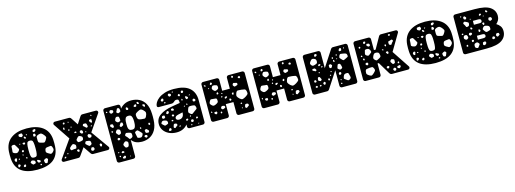

<svg xmlns="http://www.w3.org/2000/svg" viewBox="-7 -1383 6510 2426"><g transform="rotate(-15 3248.0 -170.0)"><path d="M321 10Q46 10 31 -213Q28 -260 31 -307Q39 -417 115 -473.5Q191 -530 321 -530Q451 -530 527.5 -473.5Q604 -417 611 -307Q614 -260 611 -213Q596 10 321 10ZM424 -491Q421 -498 416 -496Q411 -494 403 -494Q397 -494 394 -493Q391 -492 390 -487Q387 -479 385.5 -474Q384 -469 391 -465Q398 -460 403 -461Q408 -462 415 -468Q422 -474 424.5 -478Q427 -482 424 -491ZM249 -479Q244 -488 238.5 -487Q233 -486 223 -485Q214 -484 208.5 -483Q203 -482 201 -473Q199 -462 201.5 -457Q204 -452 213 -447Q224 -441 230 -440Q236 -439 245 -447Q254 -455 254 -461.5Q254 -468 249 -479ZM307 -456 299 -462 291 -455 294 -445 302 -449ZM408 -433Q405 -440 401 -441Q397 -442 389 -441Q383 -440 382.5 -436.5Q382 -433 381 -427Q380 -420 378.5 -415.5Q377 -411 383 -408Q391 -404 396 -404Q401 -404 407 -410Q413 -416 412.5 -420.5Q412 -425 408 -433ZM278 -429Q273 -434 270 -436.5Q267 -439 262 -436Q256 -434 257.5 -430Q259 -426 260 -420Q261 -412 267 -411Q273 -410 276.5 -409Q280 -408 283 -413Q286 -419 284 -422Q282 -425 278 -429ZM520 -385Q502 -409 487.5 -417.5Q473 -426 445 -416Q418 -406 417 -389.5Q416 -373 417 -344Q418 -323 428 -317.5Q438 -312 459 -307Q478 -301 489.5 -300.5Q501 -300 512 -317Q527 -339 531.5 -352Q536 -365 520 -385ZM144 -336Q133 -355 126 -365Q119 -375 98 -371Q78 -366 78.5 -353Q79 -340 77 -319Q75 -300 74 -288.5Q73 -277 91 -269Q113 -260 125 -261Q137 -262 153 -280Q166 -296 160.5 -307Q155 -318 144 -336ZM321 -150Q350 -150 357 -166.5Q364 -183 366 -218Q367 -233 367 -260Q367 -287 366 -302Q364 -335 357 -352.5Q350 -370 321 -370Q293 -370 285.5 -352.5Q278 -335 276 -302Q275 -287 275 -260Q275 -233 276 -218Q278 -183 285.5 -166.5Q293 -150 321 -150ZM256 -358Q254 -365 249.5 -365Q245 -365 238 -366Q227 -367 224 -360Q222 -355 223.5 -352.5Q225 -350 230 -346Q234 -342 236.5 -340Q239 -338 245 -341Q251 -345 254 -348Q257 -351 256 -358ZM195 -363 184 -366 180 -356 188 -352 193 -355ZM202 -277Q194 -277 191 -268Q187 -258 194 -253Q202 -247 210 -253Q219 -259 216 -268Q215 -274 211.5 -275.5Q208 -277 202 -277ZM576 -219Q568 -240 554.5 -238Q541 -236 519 -234Q501 -232 493.5 -227Q486 -222 482 -205Q478 -187 481 -178Q484 -169 500 -159Q520 -147 531.5 -141.5Q543 -136 561 -151Q580 -169 583 -182Q586 -195 576 -219ZM197 -223 188 -225 185 -216 193 -209 201 -215ZM102 -196Q95 -201 90.5 -200Q86 -199 79 -193Q69 -185 73 -173Q76 -164 79 -160Q82 -156 91 -156Q99 -156 99.5 -161.5Q100 -167 102 -175Q105 -183 106.5 -187.5Q108 -192 102 -196ZM143 -180 133 -186 124 -178 132 -170 140 -171ZM239 -173 228 -180 217 -172 224 -163 235 -160ZM323 -87Q323 -101 318.5 -106.5Q314 -112 301 -116Q287 -121 280 -119.5Q273 -118 264 -106Q257 -97 262.5 -91.5Q268 -86 276 -76Q281 -69 285 -67Q289 -65 297 -68Q309 -72 316 -73.5Q323 -75 323 -87ZM128 -106Q122 -117 108 -115Q101 -113 100 -109Q99 -105 98 -97Q97 -90 97 -86Q97 -82 104 -79Q111 -76 114 -79Q117 -82 122 -87Q127 -93 129.5 -96Q132 -99 128 -106ZM371 -103Q363 -107 358 -109.5Q353 -112 347 -106Q341 -100 344.5 -95.5Q348 -91 351 -83Q354 -77 356.5 -74Q359 -71 365 -72Q375 -73 380.5 -74Q386 -75 388 -85Q389 -94 384 -96.5Q379 -99 371 -103ZM476 -96Q469 -104 463.5 -102.5Q458 -101 448 -97Q439 -92 434 -88Q429 -84 430 -74Q433 -59 435 -51Q437 -43 452 -40Q466 -38 469 -46.5Q472 -55 478 -68Q483 -77 483.5 -83Q484 -89 476 -96ZM191 -93Q185 -96 181.5 -94.5Q178 -93 173 -89Q168 -84 166 -81Q164 -78 166 -71Q169 -65 172.5 -63.5Q176 -62 183 -63Q189 -64 191 -66.5Q193 -69 195 -75Q196 -82 196.5 -85.5Q197 -89 191 -93ZM392 -48 378 -50 372 -37 383 -32 392 -35Z M670 0Q660 0 653 -7Q646 -14 646 -24Q646 -26 647 -30Q648 -34 650 -37L812 -268L668 -483Q664 -489 664 -496Q664 -506 671 -513Q678 -520 688 -520H871Q886 -520 893 -513Q900 -506 903 -501L961 -412L1019 -501Q1022 -506 1029 -513Q1036 -520 1051 -520H1226Q1236 -520 1243 -513Q1250 -506 1250 -497Q1250 -492 1249 -488.5Q1248 -485 1246 -483L1099 -269L1264 -37Q1268 -32 1268 -24Q1268 -14 1261 -7Q1254 0 1244 0H1052Q1039 0 1032.5 -6Q1026 -12 1022 -17L956 -114L887 -17Q884 -13 877.5 -6.5Q871 0 857 0ZM1151 -487 1141 -485 1144 -475 1152 -470 1158 -479ZM797 -481Q793 -484 791 -481Q789 -478 785 -475Q781 -472 779 -470.5Q777 -469 779 -464Q783 -455 791 -456Q801 -457 803 -466Q805 -476 797 -481ZM851 -477 842 -474 844 -464 854 -462 855 -471ZM1143 -410Q1143 -419 1143.5 -424.5Q1144 -430 1135 -432Q1126 -435 1121 -433Q1116 -431 1110 -423Q1105 -416 1109 -412Q1113 -408 1118 -401Q1123 -395 1126 -390.5Q1129 -386 1137 -389Q1144 -392 1143.5 -397Q1143 -402 1143 -410ZM780 -419Q775 -421 773 -418Q771 -415 768 -411Q763 -405 767 -399Q770 -394 772 -391Q774 -388 779 -390Q785 -391 784.5 -395Q784 -399 784 -405Q784 -410 784.5 -413.5Q785 -417 780 -419ZM876 -405 867 -408 861 -400 867 -394H876ZM1054 -399Q1040 -400 1032.5 -400Q1025 -400 1020 -388Q1015 -376 1021.5 -372Q1028 -368 1038 -359Q1047 -351 1052 -345Q1057 -339 1068 -345Q1078 -352 1076 -359Q1074 -366 1072 -378Q1069 -388 1066.5 -393Q1064 -398 1054 -399ZM842 -371 838 -382 825 -378V-363H838ZM1129 -356H1118L1111 -348L1119 -341L1127 -346ZM909 -332Q904 -335 898 -330Q894 -327 892 -325Q890 -323 892 -318Q894 -313 897 -313.5Q900 -314 905 -314Q910 -315 913.5 -314.5Q917 -314 919 -320Q920 -325 917 -327Q914 -329 909 -332ZM999 -312Q997 -320 994.5 -323.5Q992 -327 984 -329Q975 -330 970.5 -328.5Q966 -327 962 -319Q958 -311 959.5 -306.5Q961 -302 968 -296Q974 -289 978.5 -286Q983 -283 992 -288Q1000 -292 1000 -297Q1000 -302 999 -312ZM1036 -303 1027 -299 1030 -289 1039 -288 1041 -296ZM954 -260Q940 -267 932 -265Q924 -263 913 -251Q901 -239 896 -230.5Q891 -222 899 -206Q907 -191 917 -192Q927 -193 944 -195Q959 -198 967 -202Q975 -206 978 -221Q980 -238 974.5 -245.5Q969 -253 954 -260ZM1077 -251Q1068 -256 1063 -258Q1058 -260 1050 -253Q1042 -245 1041.5 -239.5Q1041 -234 1045 -223Q1050 -213 1055 -210.5Q1060 -208 1071 -209Q1082 -210 1085.5 -214.5Q1089 -219 1091 -230Q1092 -239 1088.5 -242.5Q1085 -246 1077 -251ZM852 -181Q838 -190 829.5 -185Q821 -180 808 -169Q796 -158 790 -150.5Q784 -143 790 -127Q797 -113 806.5 -116.5Q816 -120 832 -121Q846 -122 855.5 -121.5Q865 -121 868 -135Q872 -153 870 -162.5Q868 -172 852 -181ZM1037 -176Q1020 -178 1010 -179.5Q1000 -181 993 -166Q986 -150 993 -143.5Q1000 -137 1013 -125Q1023 -115 1030.5 -111.5Q1038 -108 1050 -116Q1064 -123 1065.5 -130.5Q1067 -138 1064 -153Q1062 -166 1056 -170Q1050 -174 1037 -176ZM888 -105Q880 -106 876 -105Q872 -104 868 -98Q864 -91 866.5 -88Q869 -85 874 -79Q878 -75 881 -73.5Q884 -72 890 -74Q896 -77 897 -80Q898 -83 897 -89Q896 -96 895 -99.5Q894 -103 888 -105ZM1188 -96Q1183 -101 1179.5 -103.5Q1176 -106 1169 -103Q1162 -99 1161.5 -95Q1161 -91 1162 -83Q1163 -75 1165 -71Q1167 -67 1175 -65Q1182 -64 1184 -68.5Q1186 -73 1190 -80Q1194 -89 1188 -96ZM752 -90 742 -97 737 -86 741 -77 750 -82ZM1085 -66Q1083 -77 1079 -80.5Q1075 -84 1064 -85Q1054 -86 1050.5 -82Q1047 -78 1044 -69Q1040 -60 1040.5 -55.5Q1041 -51 1048 -45Q1060 -35 1073 -43Q1081 -48 1084.5 -52.5Q1088 -57 1085 -66ZM711 -56Q706 -59 703.5 -57Q701 -55 697 -52Q693 -50 690.5 -48Q688 -46 690 -41Q691 -37 694 -37Q697 -37 702 -37Q709 -37 710 -42Q712 -47 713.5 -50Q715 -53 711 -56Z M1344 190Q1333 190 1325 182Q1317 174 1317 163V-493Q1317 -504 1325 -512Q1333 -520 1344 -520H1514Q1525 -520 1533 -512Q1541 -504 1541 -493V-463Q1564 -492 1600.5 -511Q1637 -530 1689 -530Q1747 -530 1793.5 -507Q1840 -484 1869 -433.5Q1898 -383 1901 -299Q1902 -277 1902 -260Q1902 -243 1901 -220Q1898 -142 1869.5 -91Q1841 -40 1794 -15Q1747 10 1689 10Q1647 10 1613 -4Q1579 -18 1556 -50V163Q1556 174 1548 182Q1540 190 1529 190ZM1770 -483Q1766 -488 1763 -491Q1760 -494 1754 -492Q1748 -489 1748 -485Q1748 -481 1749 -474Q1750 -466 1759 -464Q1764 -463 1767.5 -462.5Q1771 -462 1774 -467Q1777 -472 1775.5 -475Q1774 -478 1770 -483ZM1502 -479Q1490 -480 1487.5 -473Q1485 -466 1480 -455Q1475 -445 1471 -438.5Q1467 -432 1476 -424Q1486 -415 1493 -415.5Q1500 -416 1512 -423Q1522 -428 1523.5 -434Q1525 -440 1523 -452Q1520 -464 1517.5 -470.5Q1515 -477 1502 -479ZM1414 -477Q1405 -480 1400 -478Q1395 -476 1390 -468Q1384 -460 1385 -455.5Q1386 -451 1391 -443Q1397 -435 1402 -433Q1407 -431 1416 -434Q1427 -438 1431.5 -442Q1436 -446 1436 -457Q1436 -468 1430.5 -471Q1425 -474 1414 -477ZM1357 -469 1347 -473 1341 -461 1351 -454 1362 -458ZM1731 -468Q1725 -473 1721.5 -469Q1718 -465 1711 -461Q1706 -458 1703 -456Q1700 -454 1701 -448Q1703 -442 1706 -440.5Q1709 -439 1716 -438Q1723 -437 1727 -437.5Q1731 -438 1734 -445Q1737 -453 1737 -457.5Q1737 -462 1731 -468ZM1623 -450Q1619 -456 1616 -458.5Q1613 -461 1606 -460Q1599 -458 1598.5 -454Q1598 -450 1597 -443Q1596 -437 1597 -434Q1598 -431 1604 -428Q1611 -425 1615 -424.5Q1619 -424 1624 -429Q1629 -435 1628 -439Q1627 -443 1623 -450ZM1831 -441Q1824 -444 1820.5 -444.5Q1817 -445 1812 -440Q1808 -434 1811 -431Q1814 -428 1818 -423Q1823 -416 1824.5 -411.5Q1826 -407 1833 -409Q1841 -412 1841.5 -416.5Q1842 -421 1842 -429Q1842 -435 1839.5 -437Q1837 -439 1831 -441ZM1806 -370Q1784 -391 1768.5 -387.5Q1753 -384 1727 -369Q1705 -357 1701 -344Q1697 -331 1702 -307Q1706 -284 1716.5 -277Q1727 -270 1750 -267Q1777 -264 1792.5 -263.5Q1808 -263 1819 -287Q1833 -316 1831 -332.5Q1829 -349 1806 -370ZM1471 -376Q1457 -379 1450.5 -375Q1444 -371 1437 -359Q1430 -345 1429 -337Q1428 -329 1439 -318Q1449 -307 1457.5 -305.5Q1466 -304 1480 -310Q1493 -316 1493 -324Q1493 -332 1491 -346Q1489 -360 1487 -367Q1485 -374 1471 -376ZM1606 -169Q1634 -169 1643.5 -184.5Q1653 -200 1656 -227Q1659 -260 1656 -293Q1653 -320 1643.5 -335.5Q1634 -351 1606 -351Q1578 -351 1568 -335.5Q1558 -320 1556 -293Q1555 -271 1555 -256.5Q1555 -242 1556 -219Q1558 -195 1569.5 -182Q1581 -169 1606 -169ZM1392 -281Q1391 -289 1389.5 -293.5Q1388 -298 1380 -300Q1370 -302 1363.5 -302.5Q1357 -303 1352 -293Q1346 -284 1350.5 -279Q1355 -274 1362 -266Q1368 -259 1372.5 -255.5Q1377 -252 1386 -256Q1395 -260 1394 -265.5Q1393 -271 1392 -281ZM1501 -291Q1491 -294 1487 -289Q1483 -284 1477 -275Q1471 -265 1467.5 -259Q1464 -253 1472 -244Q1479 -235 1485 -239Q1491 -243 1502 -247Q1510 -251 1512.5 -254.5Q1515 -258 1514 -266Q1513 -276 1512.5 -282.5Q1512 -289 1501 -291ZM1437 -218Q1423 -221 1417.5 -217Q1412 -213 1405 -201Q1398 -191 1398.5 -184.5Q1399 -178 1407 -169Q1416 -158 1422 -151.5Q1428 -145 1442 -151Q1456 -156 1459 -164Q1462 -172 1461 -188Q1460 -202 1455.5 -208Q1451 -214 1437 -218ZM1362 -215 1348 -216 1347 -201 1360 -195 1368 -206ZM1846 -186Q1844 -193 1842 -196Q1840 -199 1834 -199Q1828 -199 1826.5 -196Q1825 -193 1823 -187Q1820 -180 1827 -175Q1831 -172 1833.5 -170.5Q1836 -169 1840 -172Q1848 -177 1846 -186ZM1721 -168 1709 -174 1707 -160 1714 -148 1725 -158ZM1590 -114Q1588 -132 1579 -136Q1570 -140 1553 -144Q1535 -148 1525.5 -148.5Q1516 -149 1506 -133Q1498 -119 1506 -112Q1514 -105 1525 -92Q1536 -79 1541.5 -69Q1547 -59 1564 -66Q1583 -74 1587.5 -83.5Q1592 -93 1590 -114ZM1698 -118Q1684 -133 1675 -140.5Q1666 -148 1648 -139Q1630 -130 1633 -118Q1636 -106 1639 -87Q1642 -69 1644.5 -59Q1647 -49 1665 -47Q1686 -43 1696 -47Q1706 -51 1716 -70Q1724 -87 1718 -96Q1712 -105 1698 -118ZM1798 -117Q1789 -126 1783 -130Q1777 -134 1767 -127Q1756 -121 1757 -114Q1758 -107 1761 -95Q1763 -86 1767.5 -84.5Q1772 -83 1781 -82Q1791 -81 1797 -81Q1803 -81 1807 -90Q1811 -100 1808.5 -105Q1806 -110 1798 -117ZM1431 -99Q1430 -106 1426.5 -108.5Q1423 -111 1416 -113Q1405 -115 1399 -105Q1394 -95 1401 -87Q1408 -79 1418 -83Q1425 -86 1428.5 -88.5Q1432 -91 1431 -99ZM1758 -60Q1749 -61 1745 -59.5Q1741 -58 1737 -51Q1734 -44 1737 -40.5Q1740 -37 1745 -32Q1750 -27 1753.5 -25.5Q1757 -24 1763 -27Q1770 -31 1772.5 -34Q1775 -37 1774 -45Q1772 -53 1769 -56Q1766 -59 1758 -60ZM1503 -44Q1489 -51 1481.5 -47.5Q1474 -44 1463 -33Q1452 -23 1450.5 -15.5Q1449 -8 1455 4Q1462 19 1468 25.5Q1474 32 1491 30Q1506 27 1510 19Q1514 11 1517 -4Q1519 -20 1518 -28Q1517 -36 1503 -44ZM1377 66 1367 60 1358 66 1362 74 1370 75ZM1429 64Q1422 58 1414 64Q1408 68 1405.5 71Q1403 74 1405 80Q1407 86 1410.5 86Q1414 86 1421 86Q1428 86 1432 86.5Q1436 87 1438 81Q1440 74 1437.5 71Q1435 68 1429 64ZM1384 115 1372 108 1364 118 1370 126 1382 130ZM1439 128Q1433 122 1428.5 124Q1424 126 1417 130Q1410 134 1406 136.5Q1402 139 1403 147Q1405 155 1409.5 156Q1414 157 1422 158Q1429 159 1432.5 158Q1436 157 1439 150Q1443 143 1444 138.5Q1445 134 1439 128ZM1507 141 1499 143 1496 149 1502 154 1507 149Z M2144 10Q2087 10 2043 -11Q1999 -32 1974.5 -68Q1950 -104 1950 -149Q1950 -222 2009.5 -263.5Q2069 -305 2169 -322L2275 -340Q2275 -366 2270.5 -378Q2266 -390 2245 -390Q2231 -390 2222.5 -384.5Q2214 -379 2204 -369Q2193 -358 2176 -358H2006Q1996 -358 1989.5 -364Q1983 -370 1984 -380Q1985 -399 2000 -424.5Q2015 -450 2046.5 -474Q2078 -498 2127.5 -514Q2177 -530 2247 -530Q2383 -530 2449 -473.5Q2515 -417 2515 -314V-27Q2515 -16 2507 -8Q2499 0 2488 0H2313Q2302 0 2294 -8Q2286 -16 2286 -27V-55Q2264 -25 2227.5 -7.5Q2191 10 2144 10ZM2226 -504H2216L2211 -498L2215 -489L2225 -493ZM2184 -485Q2175 -488 2169.5 -489.5Q2164 -491 2159 -484Q2153 -475 2154.5 -470Q2156 -465 2162 -457Q2167 -450 2171.5 -450.5Q2176 -451 2184 -454Q2195 -457 2195 -469Q2195 -482 2184 -485ZM2352 -477Q2348 -486 2337 -485Q2326 -484 2324 -474Q2323 -467 2323 -463Q2323 -459 2329 -455Q2336 -452 2339.5 -453Q2343 -454 2349 -459Q2357 -466 2352 -477ZM2292 -453Q2280 -453 2276 -441Q2274 -435 2276 -432.5Q2278 -430 2283 -426Q2290 -420 2298 -425Q2304 -429 2302 -439Q2300 -445 2299 -449Q2298 -453 2292 -453ZM2079 -449Q2073 -453 2069.5 -451Q2066 -449 2060 -444Q2055 -439 2052.5 -436Q2050 -433 2052 -426Q2055 -419 2058.5 -416Q2062 -413 2070 -414Q2078 -415 2081 -418Q2084 -421 2085 -429Q2087 -437 2086.5 -441Q2086 -445 2079 -449ZM2424 -414 2415 -411 2407 -405 2416 -402 2425 -403ZM2382 -395Q2376 -400 2372.5 -402.5Q2369 -405 2362 -401Q2356 -397 2357.5 -392.5Q2359 -388 2361 -381Q2363 -374 2364 -369Q2365 -364 2372 -364Q2381 -364 2385 -366Q2389 -368 2393 -376Q2395 -384 2391.5 -387Q2388 -390 2382 -395ZM2105 -393 2094 -402 2084 -394 2087 -381 2098 -384ZM2322 -373 2313 -385 2304 -374 2305 -364 2316 -361ZM2471 -339Q2465 -345 2461 -347Q2457 -349 2450 -345Q2442 -341 2440.5 -336.5Q2439 -332 2440 -324Q2442 -316 2445.5 -314.5Q2449 -313 2457 -312Q2464 -311 2467.5 -312Q2471 -313 2474 -320Q2480 -331 2471 -339ZM2364 -305 2357 -312 2348 -303 2355 -292 2366 -296ZM2175 -293Q2168 -301 2157 -297Q2150 -295 2147.5 -292.5Q2145 -290 2145 -283Q2145 -276 2148 -274Q2151 -272 2158 -270Q2165 -267 2169.5 -266Q2174 -265 2178 -272Q2183 -278 2181.5 -282Q2180 -286 2175 -293ZM2327 -292 2318 -291 2313 -285 2319 -277 2327 -283ZM2101 -280Q2093 -282 2089.5 -279.5Q2086 -277 2082 -270Q2077 -264 2075.5 -259.5Q2074 -255 2079 -249Q2084 -243 2088 -243.5Q2092 -244 2100 -247Q2111 -251 2111 -261Q2111 -269 2110 -273.5Q2109 -278 2101 -280ZM2461 -239Q2455 -260 2443.5 -263.5Q2432 -267 2410 -268Q2388 -269 2377 -265.5Q2366 -262 2359 -242Q2350 -218 2349 -203.5Q2348 -189 2369 -174Q2388 -159 2399 -168Q2410 -177 2430 -191Q2448 -203 2457.5 -211Q2467 -219 2461 -239ZM2030 -239Q2023 -239 2020 -238Q2017 -237 2014 -231Q2011 -223 2009 -217.5Q2007 -212 2014 -207Q2022 -200 2027.5 -199Q2033 -198 2042 -204Q2051 -209 2051 -214.5Q2051 -220 2048 -230Q2047 -237 2042.5 -237.5Q2038 -238 2030 -239ZM2156 -221Q2146 -225 2140 -219Q2134 -213 2139 -203Q2144 -195 2152 -196Q2159 -197 2162 -198.5Q2165 -200 2166 -207Q2167 -213 2164.5 -215.5Q2162 -218 2156 -221ZM2213 -138Q2242 -138 2260 -157Q2278 -176 2278 -216L2219 -203Q2193 -197 2184 -187Q2175 -177 2175 -166Q2175 -155 2184.5 -146.5Q2194 -138 2213 -138ZM2032 -175Q2015 -179 2006 -176Q1997 -173 1988 -158Q1980 -145 1988.5 -139Q1997 -133 2007 -122Q2014 -114 2019.5 -111.5Q2025 -109 2035 -113Q2050 -120 2059.5 -122.5Q2069 -125 2068 -142Q2066 -160 2058 -165.5Q2050 -171 2032 -175ZM2138 -152Q2133 -159 2128 -157Q2122 -156 2119.5 -154.5Q2117 -153 2117 -147Q2117 -142 2120.5 -141.5Q2124 -141 2129 -139Q2135 -137 2138 -142Q2142 -147 2138 -152ZM2372 -148 2362 -155 2355 -147 2357 -138H2367ZM2325 -118Q2322 -124 2318 -124Q2314 -124 2307 -123Q2298 -121 2296 -112Q2295 -104 2304 -99Q2310 -96 2317 -102Q2322 -107 2325 -109.5Q2328 -112 2325 -118ZM2452 -107Q2451 -115 2442 -117Q2437 -118 2434 -118Q2431 -118 2428 -113Q2422 -103 2429 -96Q2433 -92 2436 -94Q2439 -96 2444 -98Q2448 -100 2450 -101.5Q2452 -103 2452 -107ZM2174 -87Q2170 -98 2164 -100.5Q2158 -103 2146 -103Q2136 -103 2133 -98Q2130 -93 2127 -83Q2124 -71 2122 -64.5Q2120 -58 2130 -51Q2139 -45 2144 -50.5Q2149 -56 2158 -63Q2167 -70 2172.5 -73.5Q2178 -77 2174 -87ZM2383 -95Q2377 -100 2372.5 -100.5Q2368 -101 2362 -96Q2351 -87 2356 -74Q2359 -67 2363 -66.5Q2367 -66 2375 -66Q2385 -67 2388 -77Q2389 -84 2389 -88Q2389 -92 2383 -95ZM2216 -58 2205 -66 2197 -59 2194 -48 2207 -49ZM2078 -63Q2070 -66 2067.5 -62Q2065 -58 2060 -52Q2056 -47 2054 -44Q2052 -41 2055 -36Q2060 -27 2072 -29Q2080 -31 2084 -32.5Q2088 -34 2089 -42Q2090 -51 2088 -55.5Q2086 -60 2078 -63ZM2359 -36 2353 -46 2343 -36 2349 -25 2358 -30ZM2447 -38 2438 -35 2433 -29 2440 -24 2447 -29Z M2627 0Q2616 0 2608 -8Q2600 -16 2600 -27V-493Q2600 -504 2608 -512Q2616 -520 2627 -520H2806Q2817 -520 2825 -512Q2833 -504 2833 -493V-350H2933V-493Q2933 -504 2941 -512Q2949 -520 2960 -520H3139Q3150 -520 3158 -512Q3166 -504 3166 -493V-27Q3166 -16 3158 -8Q3150 0 3139 0H2960Q2949 0 2941 -8Q2933 -16 2933 -27V-175H2833V-27Q2833 -16 2825 -8Q2817 0 2806 0ZM3003 -500Q2999 -503 2996.5 -501Q2994 -499 2990 -496Q2985 -492 2988 -486Q2990 -480 2990.5 -477Q2991 -474 2997 -474Q3008 -475 3011 -485Q3012 -491 3010 -494Q3008 -497 3003 -500ZM2731 -474Q2729 -486 2719 -488Q2713 -489 2711.5 -485.5Q2710 -482 2707 -477Q2704 -472 2702.5 -469Q2701 -466 2705 -462Q2710 -457 2713 -457.5Q2716 -458 2722 -460Q2727 -463 2729.5 -465.5Q2732 -468 2731 -474ZM3096 -465Q3091 -476 3080 -475Q3069 -473 3066 -462Q3065 -456 3068 -454Q3071 -452 3077 -449Q3085 -444 3091 -449Q3095 -454 3096.5 -457Q3098 -460 3096 -465ZM2647 -465 2638 -475 2623 -473 2629 -460 2640 -452ZM2759 -442Q2744 -445 2735.5 -444Q2727 -443 2719 -429Q2711 -414 2713 -405.5Q2715 -397 2726 -385Q2737 -373 2745.5 -371Q2754 -369 2769 -376Q2785 -383 2790 -390.5Q2795 -398 2793 -415Q2791 -431 2783 -435Q2775 -439 2759 -442ZM2680 -421 2673 -427 2665 -421 2671 -414 2679 -413ZM3041 -387Q3040 -399 3032.5 -400Q3025 -401 3013 -404Q3003 -407 2997 -408Q2991 -409 2985 -400Q2979 -390 2979.5 -384Q2980 -378 2988 -369Q2995 -360 3000.5 -360Q3006 -360 3016 -364Q3028 -368 3035 -371Q3042 -374 3041 -387ZM2769 -347Q2761 -348 2757 -339Q2755 -333 2753.5 -330Q2752 -327 2757 -323Q2761 -319 2764.5 -319.5Q2768 -320 2773 -323Q2778 -325 2777.5 -328Q2777 -331 2776 -336Q2775 -341 2774.5 -343.5Q2774 -346 2769 -347ZM2822 -325 2813 -323V-313L2823 -309L2828 -318ZM3131 -263Q3125 -289 3110.5 -293Q3096 -297 3070 -300Q3041 -302 3025 -302.5Q3009 -303 2998 -277Q2986 -248 2992 -233Q2998 -218 3021 -197Q3042 -179 3056.5 -181.5Q3071 -184 3095 -198Q3119 -213 3128.5 -224.5Q3138 -236 3131 -263ZM2962 -293Q2957 -297 2953.5 -295Q2950 -293 2945 -289Q2938 -284 2942 -275Q2945 -266 2954 -266Q2959 -266 2959.5 -269Q2960 -272 2962 -277Q2963 -283 2965 -286.5Q2967 -290 2962 -293ZM2811 -287 2800 -281 2801 -268 2812 -270 2818 -277ZM2691 -280Q2676 -283 2667.5 -282Q2659 -281 2651 -267Q2641 -250 2639 -239.5Q2637 -229 2650 -215Q2665 -199 2676 -196Q2687 -193 2707 -202Q2729 -212 2738 -221.5Q2747 -231 2744 -255Q2741 -277 2727 -276.5Q2713 -276 2691 -280ZM2872 -263Q2870 -270 2865.5 -269Q2861 -268 2854 -268Q2844 -268 2842 -261Q2840 -255 2840 -251.5Q2840 -248 2845 -245Q2850 -241 2853 -243Q2856 -245 2861 -248Q2866 -252 2870 -254.5Q2874 -257 2872 -263ZM2913 -223Q2909 -228 2906 -229.5Q2903 -231 2897 -229Q2892 -227 2892 -223.5Q2892 -220 2892 -214Q2892 -209 2893 -206Q2894 -203 2900 -201Q2909 -199 2915 -208Q2920 -215 2913 -223ZM2817 -146Q2815 -158 2808 -160Q2801 -162 2789 -164Q2779 -165 2775 -162Q2771 -159 2766 -151Q2762 -142 2763 -137.5Q2764 -133 2771 -127Q2777 -121 2781.5 -120.5Q2786 -120 2794 -124Q2804 -129 2811 -131.5Q2818 -134 2817 -146ZM3033 -143 3022 -142 3014 -134 3023 -125 3036 -129ZM2642 -123 2635 -133 2626 -124 2629 -115 2640 -111ZM2700 -109Q2698 -116 2693.5 -115.5Q2689 -115 2682 -114Q2675 -113 2671 -113Q2667 -113 2665 -106Q2663 -93 2674 -87Q2681 -82 2685.5 -81.5Q2690 -81 2696 -87Q2703 -93 2703.5 -97.5Q2704 -102 2700 -109ZM3111 -97Q3107 -108 3100.5 -110.5Q3094 -113 3082 -112Q3071 -111 3068 -106.5Q3065 -102 3063 -91Q3060 -81 3060 -75.5Q3060 -70 3069 -64Q3077 -59 3082 -62.5Q3087 -66 3094 -72Q3103 -79 3109 -82.5Q3115 -86 3111 -97ZM2759 -96Q2755 -101 2750 -98Q2743 -95 2744 -90Q2745 -84 2745 -80.5Q2745 -77 2750 -76Q2756 -75 2758.5 -77.5Q2761 -80 2763 -85Q2766 -89 2764 -91Q2762 -93 2759 -96ZM3029 -79 3021 -83 3016 -75 3021 -70 3030 -69Z M3290 0Q3279 0 3271 -8Q3263 -16 3263 -27V-493Q3263 -504 3271 -512Q3279 -520 3290 -520H3469Q3480 -520 3488 -512Q3496 -504 3496 -493V-350H3596V-493Q3596 -504 3604 -512Q3612 -520 3623 -520H3802Q3813 -520 3821 -512Q3829 -504 3829 -493V-27Q3829 -16 3821 -8Q3813 0 3802 0H3623Q3612 0 3604 -8Q3596 -16 3596 -27V-175H3496V-27Q3496 -16 3488 -8Q3480 0 3469 0ZM3666 -500Q3662 -503 3659.5 -501Q3657 -499 3653 -496Q3648 -492 3651 -486Q3653 -480 3653.5 -477Q3654 -474 3660 -474Q3671 -475 3674 -485Q3675 -491 3673 -494Q3671 -497 3666 -500ZM3394 -474Q3392 -486 3382 -488Q3376 -489 3374.5 -485.5Q3373 -482 3370 -477Q3367 -472 3365.5 -469Q3364 -466 3368 -462Q3373 -457 3376 -457.5Q3379 -458 3385 -460Q3390 -463 3392.5 -465.5Q3395 -468 3394 -474ZM3759 -465Q3754 -476 3743 -475Q3732 -473 3729 -462Q3728 -456 3731 -454Q3734 -452 3740 -449Q3748 -444 3754 -449Q3758 -454 3759.5 -457Q3761 -460 3759 -465ZM3310 -465 3301 -475 3286 -473 3292 -460 3303 -452ZM3422 -442Q3407 -445 3398.5 -444Q3390 -443 3382 -429Q3374 -414 3376 -405.5Q3378 -397 3389 -385Q3400 -373 3408.5 -371Q3417 -369 3432 -376Q3448 -383 3453 -390.5Q3458 -398 3456 -415Q3454 -431 3446 -435Q3438 -439 3422 -442ZM3343 -421 3336 -427 3328 -421 3334 -414 3342 -413ZM3704 -387Q3703 -399 3695.5 -400Q3688 -401 3676 -404Q3666 -407 3660 -408Q3654 -409 3648 -400Q3642 -390 3642.5 -384Q3643 -378 3651 -369Q3658 -360 3663.5 -360Q3669 -360 3679 -364Q3691 -368 3698 -371Q3705 -374 3704 -387ZM3432 -347Q3424 -348 3420 -339Q3418 -333 3416.5 -330Q3415 -327 3420 -323Q3424 -319 3427.5 -319.5Q3431 -320 3436 -323Q3441 -325 3440.5 -328Q3440 -331 3439 -336Q3438 -341 3437.5 -343.5Q3437 -346 3432 -347ZM3485 -325 3476 -323V-313L3486 -309L3491 -318ZM3794 -263Q3788 -289 3773.5 -293Q3759 -297 3733 -300Q3704 -302 3688 -302.5Q3672 -303 3661 -277Q3649 -248 3655 -233Q3661 -218 3684 -197Q3705 -179 3719.5 -181.5Q3734 -184 3758 -198Q3782 -213 3791.5 -224.5Q3801 -236 3794 -263ZM3625 -293Q3620 -297 3616.5 -295Q3613 -293 3608 -289Q3601 -284 3605 -275Q3608 -266 3617 -266Q3622 -266 3622.5 -269Q3623 -272 3625 -277Q3626 -283 3628 -286.5Q3630 -290 3625 -293ZM3474 -287 3463 -281 3464 -268 3475 -270 3481 -277ZM3354 -280Q3339 -283 3330.5 -282Q3322 -281 3314 -267Q3304 -250 3302 -239.5Q3300 -229 3313 -215Q3328 -199 3339 -196Q3350 -193 3370 -202Q3392 -212 3401 -221.5Q3410 -231 3407 -255Q3404 -277 3390 -276.5Q3376 -276 3354 -280ZM3535 -263Q3533 -270 3528.5 -269Q3524 -268 3517 -268Q3507 -268 3505 -261Q3503 -255 3503 -251.5Q3503 -248 3508 -245Q3513 -241 3516 -243Q3519 -245 3524 -248Q3529 -252 3533 -254.5Q3537 -257 3535 -263ZM3576 -223Q3572 -228 3569 -229.5Q3566 -231 3560 -229Q3555 -227 3555 -223.5Q3555 -220 3555 -214Q3555 -209 3556 -206Q3557 -203 3563 -201Q3572 -199 3578 -208Q3583 -215 3576 -223ZM3480 -146Q3478 -158 3471 -160Q3464 -162 3452 -164Q3442 -165 3438 -162Q3434 -159 3429 -151Q3425 -142 3426 -137.5Q3427 -133 3434 -127Q3440 -121 3444.5 -120.5Q3449 -120 3457 -124Q3467 -129 3474 -131.5Q3481 -134 3480 -146ZM3696 -143 3685 -142 3677 -134 3686 -125 3699 -129ZM3305 -123 3298 -133 3289 -124 3292 -115 3303 -111ZM3363 -109Q3361 -116 3356.5 -115.5Q3352 -115 3345 -114Q3338 -113 3334 -113Q3330 -113 3328 -106Q3326 -93 3337 -87Q3344 -82 3348.5 -81.5Q3353 -81 3359 -87Q3366 -93 3366.5 -97.5Q3367 -102 3363 -109ZM3774 -97Q3770 -108 3763.5 -110.5Q3757 -113 3745 -112Q3734 -111 3731 -106.5Q3728 -102 3726 -91Q3723 -81 3723 -75.5Q3723 -70 3732 -64Q3740 -59 3745 -62.5Q3750 -66 3757 -72Q3766 -79 3772 -82.5Q3778 -86 3774 -97ZM3422 -96Q3418 -101 3413 -98Q3406 -95 3407 -90Q3408 -84 3408 -80.5Q3408 -77 3413 -76Q3419 -75 3421.5 -77.5Q3424 -80 3426 -85Q3429 -89 3427 -91Q3425 -93 3422 -96ZM3692 -79 3684 -83 3679 -75 3684 -70 3693 -69Z M3953 0Q3942 0 3934 -8Q3926 -16 3926 -27V-493Q3926 -504 3934 -512Q3942 -520 3953 -520H4132Q4143 -520 4151 -512Q4159 -504 4159 -493V-290L4298 -503Q4309 -520 4327 -520H4486Q4497 -520 4505 -512Q4513 -504 4513 -493V-27Q4513 -16 4505 -8Q4497 0 4486 0H4307Q4296 0 4288 -8Q4280 -16 4280 -27V-230L4141 -17Q4130 0 4112 0ZM4091 -493Q4084 -494 4080.5 -493.5Q4077 -493 4074 -487Q4070 -480 4068 -475.5Q4066 -471 4072 -464Q4077 -458 4081.5 -460.5Q4086 -463 4094 -466Q4104 -471 4103 -481Q4102 -490 4091 -493ZM4412 -485Q4405 -488 4401.5 -485Q4398 -482 4393 -476Q4388 -470 4386 -466Q4384 -462 4388 -455Q4392 -448 4396.5 -448Q4401 -448 4409 -450Q4416 -451 4417.5 -454.5Q4419 -458 4420 -465Q4421 -473 4420.5 -477.5Q4420 -482 4412 -485ZM4453 -485 4447 -479V-469L4457 -470L4460 -479ZM4052 -441Q4035 -446 4027 -441Q4019 -436 4008 -422Q3997 -408 3994 -398.5Q3991 -389 4001 -374Q4012 -359 4022 -358Q4032 -357 4049 -363Q4067 -368 4075.5 -374Q4084 -380 4084 -399Q4084 -419 4077.5 -426.5Q4071 -434 4052 -441ZM4347 -421 4339 -422 4331 -415 4340 -404 4351 -411ZM4438 -407Q4415 -410 4401.5 -412.5Q4388 -415 4378 -395Q4367 -373 4375 -362.5Q4383 -352 4400 -335Q4412 -323 4421.5 -327.5Q4431 -332 4446 -339Q4462 -347 4471.5 -352Q4481 -357 4478 -374Q4475 -393 4466 -398Q4457 -403 4438 -407ZM4294 -392 4283 -401 4274 -391 4278 -382 4290 -377ZM4342 -371 4333 -373 4329 -366 4332 -358 4339 -363ZM4300 -351Q4298 -356 4297 -359Q4296 -362 4290 -362Q4285 -362 4285 -358Q4285 -354 4283 -349Q4281 -342 4284 -341L4300 -336Q4304 -340 4303 -343Q4302 -346 4300 -351ZM4102 -358Q4095 -359 4091 -352Q4088 -347 4086.5 -344Q4085 -341 4089 -337Q4093 -332 4096.5 -333.5Q4100 -335 4105 -337Q4110 -340 4113.5 -341.5Q4117 -343 4116 -349Q4115 -355 4111.5 -356Q4108 -357 4102 -358ZM4130 -324 4119 -322 4118 -309H4130L4140 -316ZM4252 -310Q4246 -318 4241 -320Q4236 -322 4226 -318Q4217 -315 4216.5 -310Q4216 -305 4216 -295Q4217 -285 4218 -279.5Q4219 -274 4229 -272Q4238 -269 4242 -273Q4246 -277 4251 -286Q4256 -293 4257 -298Q4258 -303 4252 -310ZM4042 -312Q4037 -322 4027 -320Q4017 -318 4010 -319Q4003 -320 4001 -309Q4000 -299 4006 -297Q4012 -295 4021 -290Q4030 -285 4035 -282.5Q4040 -280 4047 -287Q4054 -293 4050.5 -298Q4047 -303 4042 -312ZM4343 -297Q4329 -297 4326.5 -289Q4324 -281 4319 -268Q4315 -256 4313.5 -249.5Q4312 -243 4322 -235Q4334 -225 4342 -223Q4350 -221 4363 -229Q4375 -237 4374 -245.5Q4373 -254 4369 -268Q4365 -282 4361.5 -289Q4358 -296 4343 -297ZM4086 -257 4074 -260 4067 -253 4072 -246H4081ZM4230 -234 4219 -235 4217 -226 4222 -220 4232 -222ZM4076 -183Q4071 -192 4068 -197Q4065 -202 4054 -201Q4044 -199 4042.5 -193.5Q4041 -188 4039 -177Q4038 -168 4038.5 -163Q4039 -158 4047 -154Q4057 -148 4063.5 -146.5Q4070 -145 4078 -153Q4086 -161 4083.5 -167Q4081 -173 4076 -183ZM4337 -191Q4329 -194 4324.5 -192.5Q4320 -191 4315 -184Q4311 -177 4311.5 -172.5Q4312 -168 4317 -161Q4321 -156 4325 -157.5Q4329 -159 4336 -162Q4344 -165 4344 -173Q4344 -181 4344 -185Q4344 -189 4337 -191ZM4214 -189 4206 -192 4197 -187 4202 -176 4213 -179ZM4014 -163Q4011 -174 4001 -175Q3991 -176 3987 -165Q3985 -159 3985 -155.5Q3985 -152 3990 -148Q3999 -140 4009 -146Q4015 -149 4015 -153Q4015 -157 4014 -163ZM4410 -158Q4386 -158 4377 -149.5Q4368 -141 4361 -119Q4354 -100 4364 -93.5Q4374 -87 4389 -76Q4401 -66 4409 -65Q4417 -64 4430 -73Q4442 -81 4444 -89Q4446 -97 4442 -112Q4435 -132 4433 -145Q4431 -158 4410 -158ZM4186 -143Q4183 -148 4181 -151Q4179 -154 4174 -153Q4164 -150 4163 -139Q4162 -130 4172 -126Q4177 -124 4179 -126Q4181 -128 4185 -131Q4189 -137 4186 -143ZM4115 -122Q4109 -126 4105.5 -124Q4102 -122 4096 -117Q4088 -110 4092 -101Q4095 -94 4097 -91Q4099 -88 4106 -88Q4114 -89 4116.5 -92Q4119 -95 4121 -102Q4122 -110 4122 -114Q4122 -118 4115 -122ZM4327 -101 4321 -104 4312 -99 4318 -88 4327 -94ZM4011 -95Q4006 -102 3997 -99Q3991 -97 3988.5 -95Q3986 -93 3986 -87Q3986 -81 3989 -79.5Q3992 -78 3998 -76Q4007 -74 4012 -80Q4017 -87 4011 -95ZM4062 -96Q4057 -102 4049 -98Q4039 -94 4040 -87Q4041 -82 4044 -81.5Q4047 -81 4051 -80Q4057 -79 4060 -84Q4062 -88 4063.5 -90.5Q4065 -93 4062 -96ZM4321 -58 4310 -56 4306 -45 4317 -41 4327 -47Z M4616 0Q4605 0 4597 -8Q4589 -16 4589 -27V-493Q4589 -504 4597 -512Q4605 -520 4616 -520H4791Q4802 -520 4810 -512Q4818 -504 4818 -493V-350H4840L4926 -503Q4928 -507 4935 -513.5Q4942 -520 4955 -520H5147Q5157 -520 5164 -513Q5171 -506 5171 -496Q5171 -492 5169.5 -487.5Q5168 -483 5166 -481L5039 -266L5191 -37Q5195 -31 5195 -24Q5195 -14 5188 -7Q5181 0 5171 0H4961Q4949 0 4942 -5Q4935 -10 4930 -17L4835 -175H4818V-27Q4818 -16 4810 -8Q4802 0 4791 0ZM5063 -489Q5059 -498 5050 -497Q5044 -496 5041 -494.5Q5038 -493 5037 -487Q5036 -481 5039 -479.5Q5042 -478 5047 -475Q5053 -472 5058 -478Q5062 -481 5063.5 -483Q5065 -485 5063 -489ZM4734 -483Q4725 -490 4715 -484Q4706 -478 4708 -466Q4710 -460 4713 -458.5Q4716 -457 4722 -457Q4730 -456 4734 -466Q4737 -472 4738 -475.5Q4739 -479 4734 -483ZM4768 -447Q4759 -447 4752.5 -449.5Q4746 -452 4743 -442Q4739 -432 4742.5 -427Q4746 -422 4754 -416Q4762 -410 4767 -410Q4772 -410 4780 -416Q4786 -420 4785.5 -424.5Q4785 -429 4782 -437Q4780 -447 4768 -447ZM4658 -435Q4653 -440 4644 -436Q4637 -432 4638 -424Q4640 -415 4647 -414Q4655 -413 4659 -421Q4663 -430 4658 -435ZM5077 -413Q5070 -424 5062.5 -420.5Q5055 -417 5043 -414Q5032 -412 5025.5 -410Q5019 -408 5018 -397Q5017 -382 5018.5 -373.5Q5020 -365 5034 -360Q5047 -355 5051 -363Q5055 -371 5064 -382Q5072 -391 5078 -396.5Q5084 -402 5077 -413ZM4776 -354Q4768 -374 4758 -380.5Q4748 -387 4726 -386Q4708 -385 4705.5 -374Q4703 -363 4698 -344Q4694 -330 4696.5 -323Q4699 -316 4711 -308Q4723 -300 4731 -300Q4739 -300 4750 -310Q4765 -322 4774 -329Q4783 -336 4776 -354ZM4978 -380Q4972 -385 4967 -382Q4960 -377 4962 -370Q4964 -364 4965.5 -361Q4967 -358 4973 -358Q4978 -358 4979 -361.5Q4980 -365 4982 -370Q4984 -376 4978 -380ZM4928 -332 4915 -330 4921 -318 4932 -315 4936 -326ZM4650 -324 4637 -319 4639 -308 4649 -303 4658 -313ZM4842 -311Q4821 -313 4811.5 -307.5Q4802 -302 4793 -284Q4783 -264 4783 -252.5Q4783 -241 4799 -226Q4813 -212 4824 -216.5Q4835 -221 4852 -230Q4868 -239 4874 -246Q4880 -253 4877 -270Q4874 -290 4868 -299Q4862 -308 4842 -311ZM4988 -274Q4988 -282 4986 -285.5Q4984 -289 4977 -291Q4965 -295 4957 -284Q4953 -279 4956.5 -276Q4960 -273 4964 -268Q4968 -263 4970 -259.5Q4972 -256 4978 -258Q4988 -262 4988 -274ZM4668 -279Q4661 -282 4657 -278Q4652 -273 4655 -266Q4658 -261 4659.5 -258Q4661 -255 4667 -256Q4672 -257 4673 -260.5Q4674 -264 4675 -269Q4676 -275 4668 -279ZM4688 -219Q4682 -220 4678.5 -219Q4675 -218 4673 -213Q4669 -207 4669 -203Q4669 -199 4674 -194Q4680 -188 4684 -186Q4688 -184 4695 -188Q4703 -192 4704 -196.5Q4705 -201 4704 -209Q4703 -216 4699 -217Q4695 -218 4688 -219ZM5012 -179Q5003 -182 4998.5 -180.5Q4994 -179 4988 -171Q4982 -162 4981 -156.5Q4980 -151 4986 -143Q4995 -131 5000 -122.5Q5005 -114 5019 -119Q5034 -124 5034.5 -133.5Q5035 -143 5035 -159Q5035 -170 5029 -173Q5023 -176 5012 -179ZM4760 -126Q4751 -147 4739 -148.5Q4727 -150 4705 -148Q4682 -145 4668 -142.5Q4654 -140 4649 -117Q4644 -91 4651.5 -79.5Q4659 -68 4682 -55Q4701 -43 4712.5 -48.5Q4724 -54 4741 -70Q4757 -85 4763 -95.5Q4769 -106 4760 -126ZM5088 -122 5079 -134 5068 -126 5066 -112 5082 -108ZM4951 -100Q4948 -108 4943.5 -108.5Q4939 -109 4931 -109Q4921 -109 4918 -98Q4915 -89 4923 -83Q4928 -79 4931.5 -78Q4935 -77 4940 -81Q4947 -86 4950.5 -89.5Q4954 -93 4951 -100ZM5089 -78Q5085 -85 5079.5 -83Q5074 -81 5065 -80Q5058 -78 5053.5 -77Q5049 -76 5048 -68Q5047 -60 5049.5 -56Q5052 -52 5060 -49Q5068 -45 5072.5 -45Q5077 -45 5083 -52Q5090 -59 5092 -64Q5094 -69 5089 -78ZM5016 -66Q5005 -71 4997 -62Q4992 -56 4990.5 -52Q4989 -48 4993 -41Q4998 -33 5002 -29.5Q5006 -26 5015 -29Q5024 -31 5026 -35.5Q5028 -40 5029 -49Q5030 -57 5026.5 -60Q5023 -63 5016 -66Z M5531 10Q5256 10 5241 -213Q5238 -260 5241 -307Q5249 -417 5325 -473.5Q5401 -530 5531 -530Q5661 -530 5737.5 -473.5Q5814 -417 5821 -307Q5824 -260 5821 -213Q5806 10 5531 10ZM5634 -491Q5631 -498 5626 -496Q5621 -494 5613 -494Q5607 -494 5604 -493Q5601 -492 5600 -487Q5597 -479 5595.5 -474Q5594 -469 5601 -465Q5608 -460 5613 -461Q5618 -462 5625 -468Q5632 -474 5634.5 -478Q5637 -482 5634 -491ZM5459 -479Q5454 -488 5448.5 -487Q5443 -486 5433 -485Q5424 -484 5418.5 -483Q5413 -482 5411 -473Q5409 -462 5411.5 -457Q5414 -452 5423 -447Q5434 -441 5440 -440Q5446 -439 5455 -447Q5464 -455 5464 -461.5Q5464 -468 5459 -479ZM5517 -456 5509 -462 5501 -455 5504 -445 5512 -449ZM5618 -433Q5615 -440 5611 -441Q5607 -442 5599 -441Q5593 -440 5592.5 -436.5Q5592 -433 5591 -427Q5590 -420 5588.5 -415.5Q5587 -411 5593 -408Q5601 -404 5606 -404Q5611 -404 5617 -410Q5623 -416 5622.5 -420.5Q5622 -425 5618 -433ZM5488 -429Q5483 -434 5480 -436.5Q5477 -439 5472 -436Q5466 -434 5467.5 -430Q5469 -426 5470 -420Q5471 -412 5477 -411Q5483 -410 5486.5 -409Q5490 -408 5493 -413Q5496 -419 5494 -422Q5492 -425 5488 -429ZM5730 -385Q5712 -409 5697.5 -417.5Q5683 -426 5655 -416Q5628 -406 5627 -389.5Q5626 -373 5627 -344Q5628 -323 5638 -317.5Q5648 -312 5669 -307Q5688 -301 5699.5 -300.5Q5711 -300 5722 -317Q5737 -339 5741.5 -352Q5746 -365 5730 -385ZM5354 -336Q5343 -355 5336 -365Q5329 -375 5308 -371Q5288 -366 5288.5 -353Q5289 -340 5287 -319Q5285 -300 5284 -288.5Q5283 -277 5301 -269Q5323 -260 5335 -261Q5347 -262 5363 -280Q5376 -296 5370.5 -307Q5365 -318 5354 -336ZM5531 -150Q5560 -150 5567 -166.5Q5574 -183 5576 -218Q5577 -233 5577 -260Q5577 -287 5576 -302Q5574 -335 5567 -352.5Q5560 -370 5531 -370Q5503 -370 5495.5 -352.5Q5488 -335 5486 -302Q5485 -287 5485 -260Q5485 -233 5486 -218Q5488 -183 5495.5 -166.5Q5503 -150 5531 -150ZM5466 -358Q5464 -365 5459.5 -365Q5455 -365 5448 -366Q5437 -367 5434 -360Q5432 -355 5433.5 -352.5Q5435 -350 5440 -346Q5444 -342 5446.5 -340Q5449 -338 5455 -341Q5461 -345 5464 -348Q5467 -351 5466 -358ZM5405 -363 5394 -366 5390 -356 5398 -352 5403 -355ZM5412 -277Q5404 -277 5401 -268Q5397 -258 5404 -253Q5412 -247 5420 -253Q5429 -259 5426 -268Q5425 -274 5421.5 -275.5Q5418 -277 5412 -277ZM5786 -219Q5778 -240 5764.5 -238Q5751 -236 5729 -234Q5711 -232 5703.5 -227Q5696 -222 5692 -205Q5688 -187 5691 -178Q5694 -169 5710 -159Q5730 -147 5741.5 -141.5Q5753 -136 5771 -151Q5790 -169 5793 -182Q5796 -195 5786 -219ZM5407 -223 5398 -225 5395 -216 5403 -209 5411 -215ZM5312 -196Q5305 -201 5300.5 -200Q5296 -199 5289 -193Q5279 -185 5283 -173Q5286 -164 5289 -160Q5292 -156 5301 -156Q5309 -156 5309.5 -161.5Q5310 -167 5312 -175Q5315 -183 5316.5 -187.5Q5318 -192 5312 -196ZM5353 -180 5343 -186 5334 -178 5342 -170 5350 -171ZM5449 -173 5438 -180 5427 -172 5434 -163 5445 -160ZM5533 -87Q5533 -101 5528.5 -106.5Q5524 -112 5511 -116Q5497 -121 5490 -119.5Q5483 -118 5474 -106Q5467 -97 5472.5 -91.5Q5478 -86 5486 -76Q5491 -69 5495 -67Q5499 -65 5507 -68Q5519 -72 5526 -73.5Q5533 -75 5533 -87ZM5338 -106Q5332 -117 5318 -115Q5311 -113 5310 -109Q5309 -105 5308 -97Q5307 -90 5307 -86Q5307 -82 5314 -79Q5321 -76 5324 -79Q5327 -82 5332 -87Q5337 -93 5339.5 -96Q5342 -99 5338 -106ZM5581 -103Q5573 -107 5568 -109.5Q5563 -112 5557 -106Q5551 -100 5554.5 -95.5Q5558 -91 5561 -83Q5564 -77 5566.5 -74Q5569 -71 5575 -72Q5585 -73 5590.5 -74Q5596 -75 5598 -85Q5599 -94 5594 -96.5Q5589 -99 5581 -103ZM5686 -96Q5679 -104 5673.5 -102.5Q5668 -101 5658 -97Q5649 -92 5644 -88Q5639 -84 5640 -74Q5643 -59 5645 -51Q5647 -43 5662 -40Q5676 -38 5679 -46.5Q5682 -55 5688 -68Q5693 -77 5693.5 -83Q5694 -89 5686 -96ZM5401 -93Q5395 -96 5391.5 -94.5Q5388 -93 5383 -89Q5378 -84 5376 -81Q5374 -78 5376 -71Q5379 -65 5382.5 -63.5Q5386 -62 5393 -63Q5399 -64 5401 -66.5Q5403 -69 5405 -75Q5406 -82 5406.5 -85.5Q5407 -89 5401 -93ZM5602 -48 5588 -50 5582 -37 5593 -32 5602 -35Z M5924 0Q5913 0 5905 -8Q5897 -16 5897 -27V-493Q5897 -504 5905 -512Q5913 -520 5924 -520H6181Q6321 -520 6381.5 -478Q6442 -436 6442 -364Q6442 -332 6429 -308Q6416 -284 6396 -267Q6425 -250 6443.5 -224.5Q6462 -199 6462 -159Q6462 -87 6401.5 -43.5Q6341 0 6201 0ZM5994 -471 5986 -479 5976 -475 5979 -464H5988ZM6322 -462Q6319 -467 6316.5 -469.5Q6314 -472 6309 -470Q6303 -469 6302 -465.5Q6301 -462 6301 -456Q6301 -449 6309 -446Q6315 -444 6318.5 -442.5Q6322 -441 6326 -446Q6329 -451 6327.5 -454Q6326 -457 6322 -462ZM6043 -455Q6037 -460 6033.5 -464.5Q6030 -469 6023 -465Q6014 -460 6013 -455.5Q6012 -451 6013 -441Q6015 -432 6019 -429Q6023 -426 6032 -425Q6040 -424 6042.5 -427.5Q6045 -431 6049 -438Q6051 -444 6049.5 -447Q6048 -450 6043 -455ZM6242 -439Q6241 -444 6238.5 -445.5Q6236 -447 6231 -448Q6226 -449 6223 -449Q6220 -449 6218 -445Q6214 -438 6212.5 -434.5Q6211 -431 6216 -426Q6220 -421 6223.5 -423Q6227 -425 6233 -428Q6243 -432 6242 -439ZM6099 -415 6091 -419 6086 -410 6094 -405 6100 -408ZM6265 -415 6258 -412 6257 -405 6265 -402 6269 -409ZM6040 -390Q6027 -396 6019 -399.5Q6011 -403 6000 -393Q5991 -382 5996.5 -375Q6002 -368 6009 -355Q6016 -342 6019 -333.5Q6022 -325 6036 -328Q6052 -331 6057 -338.5Q6062 -346 6064 -362Q6065 -375 6058.5 -379.5Q6052 -384 6040 -390ZM6121 -332H6191Q6209 -332 6218 -337Q6227 -342 6227 -357Q6227 -372 6217.5 -377.5Q6208 -383 6191 -383H6121ZM6343 -372Q6333 -373 6327.5 -372.5Q6322 -372 6318 -363Q6314 -352 6314.5 -346Q6315 -340 6323 -333Q6332 -325 6337.5 -327Q6343 -329 6352 -334Q6360 -339 6361 -343.5Q6362 -348 6360 -357Q6356 -371 6343 -372ZM6247 -328Q6238 -333 6229 -325Q6225 -321 6226.5 -318Q6228 -315 6230 -310Q6232 -304 6233.5 -300.5Q6235 -297 6241 -298Q6247 -299 6249 -302Q6251 -305 6252 -312Q6253 -318 6252.5 -321.5Q6252 -325 6247 -328ZM6086 -301Q6082 -305 6080 -308Q6078 -311 6072 -309Q6066 -306 6065 -302.5Q6064 -299 6065 -292Q6066 -284 6077 -282Q6085 -281 6089 -288Q6093 -294 6086 -301ZM6309 -235Q6309 -255 6302.5 -263.5Q6296 -272 6277 -278Q6257 -284 6245.5 -283Q6234 -282 6222 -265Q6210 -249 6217 -240Q6224 -231 6235 -215Q6244 -204 6251.5 -203Q6259 -202 6272 -206Q6289 -212 6299 -215Q6309 -218 6309 -235ZM5962 -256 5950 -263 5939 -254 5946 -243H5958ZM6179 -250Q6175 -255 6172.5 -257.5Q6170 -260 6164 -258Q6158 -257 6158 -253Q6158 -249 6158 -243Q6158 -237 6157.5 -233Q6157 -229 6163 -227Q6170 -225 6173 -227Q6176 -229 6180 -235Q6185 -241 6179 -250ZM6069 -232Q6067 -241 6062.5 -243.5Q6058 -246 6049 -247Q6041 -248 6037 -245.5Q6033 -243 6030 -235Q6026 -227 6028 -223.5Q6030 -220 6036 -214Q6041 -210 6044.5 -210.5Q6048 -211 6054 -215Q6061 -219 6065.5 -221Q6070 -223 6069 -232ZM6008 -212Q6004 -224 5999.5 -228.5Q5995 -233 5983 -233Q5970 -233 5965 -229Q5960 -225 5956 -213Q5953 -201 5955 -195Q5957 -189 5967 -181Q5977 -174 5983.5 -173.5Q5990 -173 6000 -181Q6010 -188 6010.5 -194Q6011 -200 6008 -212ZM6121 -137H6191Q6208 -137 6217.5 -142Q6227 -147 6227 -162Q6227 -177 6217.5 -182.5Q6208 -188 6191 -188H6121ZM6386 -155Q6375 -156 6370 -154Q6365 -152 6360 -143Q6356 -133 6357 -127Q6358 -121 6366 -114Q6373 -107 6377.5 -110.5Q6382 -114 6390 -119Q6397 -123 6400 -125.5Q6403 -128 6402 -136Q6400 -145 6397.5 -149.5Q6395 -154 6386 -155ZM6069 -145Q6065 -151 6061 -152Q6057 -153 6050 -152Q6044 -151 6044 -147Q6044 -143 6043 -137Q6042 -128 6048 -125Q6057 -121 6063 -127Q6067 -132 6069.5 -135.5Q6072 -139 6069 -145ZM6338 -106Q6338 -115 6335 -119Q6332 -123 6322 -126Q6315 -129 6311.5 -125.5Q6308 -122 6303 -115Q6297 -107 6304 -97Q6310 -89 6320 -93Q6328 -95 6333 -96.5Q6338 -98 6338 -106ZM5984 -97 5978 -110 5963 -103V-87L5979 -84ZM6123 -89Q6113 -102 6105.5 -105.5Q6098 -109 6083 -104Q6068 -99 6064.5 -91Q6061 -83 6061 -67Q6061 -53 6066.5 -47.5Q6072 -42 6086 -37Q6097 -34 6101.5 -39.5Q6106 -45 6113 -55Q6121 -66 6126 -72.5Q6131 -79 6123 -89ZM6209 -87Q6205 -94 6200 -93Q6195 -92 6186 -91Q6179 -89 6175.5 -87.5Q6172 -86 6171 -79Q6170 -68 6168.5 -61.5Q6167 -55 6177 -51Q6187 -46 6192.5 -48.5Q6198 -51 6206 -59Q6213 -67 6213.5 -72.5Q6214 -78 6209 -87Z"/></g></svg>

Font: Rubik Moonrocks
Style: Regular
Weight: 400
Designer: Hubert and Fischer, NaN
Foundry: Hubert and Fischer, NaN
Version: Version 2.200